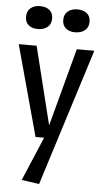

<svg xmlns="http://www.w3.org/2000/svg" viewBox="-60 -751 528 981"><g transform="rotate(5 203.5 -260.0)"><path d="M105 -712.9Q135.3 -712.9 153.6 -698Q171.9 -683.1 171.9 -654.8Q171.9 -626 152.6 -610.6Q133.3 -595.2 103 -595.2Q73.7 -595.2 55.9 -610.1Q38.1 -625 38.1 -652.8Q38.1 -682.1 56.9 -697.5Q75.7 -712.9 105 -712.9ZM296.9 -712.9Q327.1 -712.9 345.5 -698Q363.8 -683.1 363.8 -654.8Q363.8 -626 344.2 -610.6Q324.7 -595.2 293.9 -595.2Q265.1 -595.2 247.1 -610.1Q229 -625 229 -652.8Q229 -682.1 248 -697.5Q267.1 -712.9 296.9 -712.9ZM179.2 192.9 88.9 180.2 184.1 -44.9H140.1L13.2 -509.8H105L204.1 -109.9L311 -509.8H400.9Z"/></g></svg>

Font: Sansita Light
Style: Regular
Weight: 300
Designer: Pablo Cosgaya
Foundry: Omnibus-Type
Version: Version 1.006;hotconv 1.0.109;makeotfexe 2.5.65596